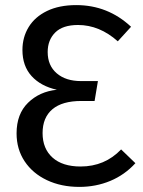

<svg xmlns="http://www.w3.org/2000/svg" viewBox="-20 -721 561 753"><path d="M494 -616 442 -559Q370 -623 286 -623Q226 -623 196.5 -593.5Q167 -564 167 -517Q167 -464 202.5 -433.5Q238 -403 298 -403H364L351 -325H299Q224 -325 185.5 -292.5Q147 -260 147 -199Q147 -138 186 -103Q225 -68 296 -68Q391 -68 455 -135L511 -81Q469 -35 412.5 -11.5Q356 12 291 12Q220 12 164 -14.5Q108 -41 76.5 -88.5Q45 -136 45 -198Q45 -274 90 -318Q135 -362 203 -369Q140 -383 104 -422.5Q68 -462 68 -525Q68 -575 92.5 -615Q117 -655 164.5 -678Q212 -701 279 -701Q403 -701 494 -616Z"/></svg>

Font: Fira Sans
Style: Regular
Weight: 400
Designer: bBox Type GmbH & Carrois Corporate GbR & Edenspiekermann AG
Foundry: bBox Type GmbH & Carrois Corporate GbR & Edenspiekermann AG
Version: Version 4.301